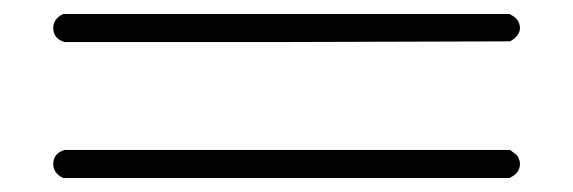

<svg xmlns="http://www.w3.org/2000/svg" viewBox="-20 -387 818 274"><path d="M56 -347Q56 -360 70 -367H707Q722 -360 722 -347Q722 -336 708 -328L390 -327H72Q56 -332 56 -347ZM56 -153Q56 -168 72 -173H708Q709 -172 712.5 -169.5Q716 -167 717.5 -165.5Q719 -164 720.5 -160.5Q722 -157 722 -153Q722 -140 707 -133H70Q56 -140 56 -153Z"/></svg>

Font: MathJax_Main
Style: Regular
Weight: 400
Version: Version 1.1